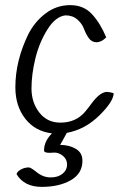

<svg xmlns="http://www.w3.org/2000/svg" viewBox="-20 -521 485 750"><path d="M174 76Q152 76 152 67Q152 31 183 0Q117 -8 78.5 -57.5Q40 -107 40 -180Q40 -283 90 -386Q115 -436 158 -468.5Q201 -501 254 -501Q307 -501 339.5 -465.5Q372 -430 395 -375Q376 -356 357 -356Q338 -356 326.5 -372.5Q315 -389 308 -408.5Q301 -428 282.5 -444.5Q264 -461 236 -461Q197 -457 165 -405.5Q133 -354 118 -292Q103 -230 103 -175.5Q103 -121 133.5 -81.5Q164 -42 216 -42Q276 -42 312 -84Q327 -102 340 -120Q372 -162 398 -162Q407 -162 424 -157Q424 -125 368 -70Q312 -15 241 -2Q238 4 229 20Q220 36 215 45Q249 45 275.5 60Q302 75 302 107Q302 157 256.5 183Q211 209 143 209Q75 209 45 160Q45 151 60 142Q75 133 93 133Q100 133 124.5 152.5Q149 172 178 172Q207 172 224.5 157.5Q242 143 242 122Q242 101 226 88Q210 75 193 75Z"/></svg>

Font: Handlee
Style: Regular
Weight: 400
Designer: Joe Prince
Foundry: Joe Prince
Version: Version 1.001